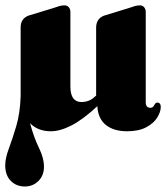

<svg xmlns="http://www.w3.org/2000/svg" viewBox="-28 -478 626 716"><path d="M446 11.5Q396 11.5 366.8 -12Q337.5 -35.5 335 -82Q281 -32 238.5 -10.2Q196 11.5 161.5 11.5Q113.5 11.5 84 -18.5Q99 36.5 117.5 74Q136 111.5 136 143.5Q136 176.5 115.2 197Q94.5 217.5 64.5 217.5Q33 217.5 12.2 196.5Q-8.5 175.5 -8.5 138.5Q-8.5 112 5 76Q18.5 40 32.8 -8.2Q47 -56.5 49 -119.5V-122V-376Q49 -408 77.5 -419.5L171 -448Q185.5 -453 194 -455.5Q202.5 -458 212.5 -458Q222.5 -458 228.5 -451Q234.5 -444 234.5 -433.5V-155.5Q234.5 -97.5 276 -97.5Q289.5 -97.5 302.8 -102.5Q316 -107.5 328 -119.5L330.5 -121.5V-375Q330.5 -408 359.5 -419.5L452.5 -448Q467 -453 475.5 -455.5Q484 -458 494 -458Q503.5 -458 509.5 -451Q515.5 -444 515.5 -433.5V-97Q515.5 -76 532.5 -76Q542.5 -76 547.2 -85.8Q552 -95.5 558 -95.5Q571.5 -95.5 571.5 -79Q571.5 -61 558.5 -39.8Q545.5 -18.5 517.5 -3.5Q489.5 11.5 446 11.5Z"/></svg>

Font: Fraunces 144pt Soft Black
Style: Regular
Weight: 900
Version: Version 1.000;[b76b70a41]